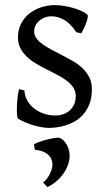

<svg xmlns="http://www.w3.org/2000/svg" viewBox="-20 -489 426 756"><path d="M341.8 -138.2Q341.8 -103.5 332 -78.9Q322.3 -54.2 306.6 -37.1Q291 -20 272 -9.8Q252.9 0.5 234.4 5.9Q215.8 11.2 199.5 12.9Q183.1 14.6 173.8 14.6Q150.4 14.6 117.4 5.9Q84.5 -2.9 51.8 -21Q48.3 -22.5 47.1 -36.9Q45.9 -51.3 46.6 -70.1Q47.4 -88.9 49.6 -107.9Q51.8 -127 55.2 -138.2L76.2 -132.8Q77.1 -112.3 86.9 -94.2Q96.7 -76.2 113 -63Q129.4 -49.8 151.1 -42Q172.9 -34.2 198.2 -34.2Q215.8 -34.2 230.5 -39.8Q245.1 -45.4 255.9 -55.4Q266.6 -65.4 272.5 -79.6Q278.3 -93.8 278.3 -110.8Q278.3 -130.4 267.8 -145.5Q257.3 -160.6 240.2 -173.1Q223.1 -185.5 201.4 -196.5Q179.7 -207.5 157.2 -219.2Q136.7 -229.5 117.7 -241.2Q98.6 -252.9 83.7 -267.6Q68.8 -282.2 59.8 -300.3Q50.8 -318.4 50.8 -341.8Q50.8 -372.1 63 -395.8Q75.2 -419.4 95.5 -435.5Q115.7 -451.7 141.8 -460.2Q168 -468.8 195.8 -468.8Q210.9 -468.8 229.2 -466.1Q247.6 -463.4 265.4 -458.5Q283.2 -453.6 298.8 -446.8Q314.5 -439.9 324.2 -431.2Q327.1 -428.2 325 -418Q322.8 -407.7 318.1 -395.5Q313.5 -383.3 308.1 -372.6Q302.7 -361.8 299.8 -357.9L280.8 -361.8Q257.3 -397 232.2 -410.9Q207 -424.8 183.1 -424.8Q167 -424.8 154.3 -419.4Q141.6 -414.1 132.6 -405.5Q123.5 -397 118.9 -386.7Q114.3 -376.5 114.3 -366.2Q114.3 -350.6 123.5 -338.1Q132.8 -325.7 147.9 -314.7Q163.1 -303.7 182.4 -293.7Q201.7 -283.7 222.2 -272.9Q243.2 -262.2 264.6 -250Q286.1 -237.8 303.2 -221.9Q320.3 -206.1 331.1 -185.8Q341.8 -165.5 341.8 -138.2ZM252.9 140.6Q250.5 154.3 243.9 169.4Q237.3 184.6 226.8 198.7Q216.3 212.9 201.2 225.6Q186 238.3 166.5 247.6L149.4 229.5Q155.8 225.6 162.4 217.5Q168.9 209.5 174.1 200Q179.2 190.4 182.6 180.4Q186 170.4 186.5 162.1Q187 151.4 183.6 141.1Q180.2 130.9 171.9 122.3Q163.6 113.8 150.1 108.2Q136.7 102.5 117.7 101.1L113.3 80.1Q117.7 76.2 131.3 71Q145 65.9 161.1 61.5Q177.2 57.1 192.4 54.7Q207.5 52.2 215.3 53.7Q227.5 59.6 235.8 70.3Q244.1 81.1 248.5 93.3Q252.9 105.5 253.9 117.9Q254.9 130.4 252.9 140.6Z"/></svg>

Font: Gentium Unicode
Style: Regular
Weight: 400
Version: Version 1.009